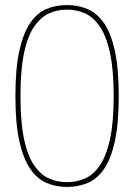

<svg xmlns="http://www.w3.org/2000/svg" viewBox="-20 -730 531 760"><path d="M245 10Q201 10 164 -6Q127 -22 99.5 -62Q72 -102 56.5 -171.5Q41 -241 41 -349Q41 -459 56.5 -529Q72 -599 99.5 -639Q127 -679 164 -694.5Q201 -710 245 -710Q288 -710 325.5 -694.5Q363 -679 391 -639.5Q419 -600 434.5 -529.5Q450 -459 450 -350Q450 -241 434.5 -170.5Q419 -100 391.5 -60.5Q364 -21 326.5 -5.5Q289 10 245 10ZM245 -9Q283 -9 316.5 -23.5Q350 -38 375.5 -75.5Q401 -113 415.5 -179.5Q430 -246 430 -349Q430 -453 415.5 -520Q401 -587 375.5 -624.5Q350 -662 316.5 -677Q283 -692 245 -692Q206 -692 173 -676.5Q140 -661 114.5 -623.5Q89 -586 75 -519.5Q61 -453 61 -349Q61 -247 75 -180.5Q89 -114 114.5 -76.5Q140 -39 173 -24Q206 -9 245 -9Z"/></svg>

Font: Georama SemiCondensed Thin
Style: Regular
Weight: 100
Width: 4
Designer: Jean-Baptiste Levee
Foundry: Production Type
Version: Version 1.000